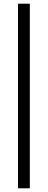

<svg xmlns="http://www.w3.org/2000/svg" viewBox="-20 -755 259 1040"><path d="M77.5 265V-735H141.5V265Z"/></svg>

Font: Newsreader 16pt ExtraBold
Style: Regular
Weight: 800
Designer: Hugues Gentile
Foundry: Production Type
Version: Version 1.003; ttfautohint (v1.8.3)